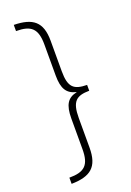

<svg xmlns="http://www.w3.org/2000/svg" viewBox="-165 -774 678 992"><g transform="rotate(-20 174.5 -278.0)"><path d="M48 125V159C153 157 199 121 199 15V-148C199 -241 228 -261 298 -262V-294C226 -295 199 -316 199 -405V-573C199 -678 151 -713 48 -715V-681C131 -681 162 -653 162 -565V-395C162 -322 183 -290 234 -278V-277C183 -266 162 -234 162 -158V9C162 97 132 125 48 125Z"/></g></svg>

Font: Noto Sans Georgian ExtraCondensed ExtraLight
Style: Regular
Weight: 200
Width: 2
Designer: Monotype Design Team, Akaki Razmadze
Foundry: Google LLC
Version: Version 2.005